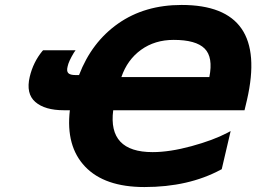

<svg xmlns="http://www.w3.org/2000/svg" viewBox="-20 -745 1035 775"><path d="M967 -300H437Q415 -131 596 -131Q665 -131 753 -155Q841 -179 898 -209L911 -216L875 -62L871 -60Q741 10 563 10Q402 10 323.5 -72.5Q245 -155 262 -300H238Q161 -300 122.5 -333.5Q84 -367 100 -435Q114 -494 151 -539L154 -542H285L278 -532Q257 -497 253 -477Q248 -458 255.5 -450Q263 -442 285 -442H299Q350 -575 457 -650Q564 -725 713 -725Q1065 -725 977 -342ZM470 -434H825Q841 -514 806 -549Q771 -584 681 -584Q605 -584 549.5 -544Q494 -504 470 -434Z"/></svg>

Font: Passageway
Style: BdIt
Weight: 700
Foundry: Ascender Corporation
Version: Version 1.11